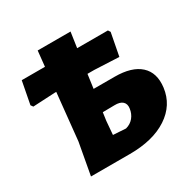

<svg xmlns="http://www.w3.org/2000/svg" viewBox="-164 -869 1024 1038"><g transform="rotate(-30 347.5 -350.0)"><path d="M113 17 149 -181 179 -473H168L32 -466L22 -480L49 -621H194L204 -717H409L395 -621H587L596 -607L569 -466L416 -473H374L362 -386H493Q600 -386 652 -338.5Q704 -291 693 -203Q680 -101 590.5 -42Q501 17 356 17ZM335 -202 328 -118 407 -113Q437 -121 455.5 -143.5Q474 -166 478 -197Q482 -224 466 -239Q450 -254 415 -253L342 -252Z"/></g></svg>

Font: Alegreya Sans Black
Style: Italic
Weight: 900
Italic angle: -7°
Designer: Juan Pablo del Peral
Foundry: Huerta Tipografica
Version: Version 2.007